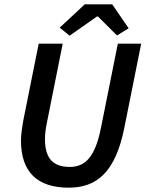

<svg xmlns="http://www.w3.org/2000/svg" viewBox="-20 -856 673 888"><path d="M298 12C428 12 514 -60 555 -265L633 -654H525L447 -265C419 -124 371 -84 302 -84C221 -84 188 -129 188 -212C188 -236 191 -260 197 -289L270 -654H159L89 -305C83 -272 77 -235 77 -206C77 -60 153 12 298 12ZM302 -691 429 -780H433L521 -692L575 -725L499 -836H372L256 -728Z"/></svg>

Font: Source Sans Pro Semibold
Style: Italic
Weight: 600
Italic angle: -11°
Designer: Paul D. Hunt
Foundry: Adobe Systems Incorporated
Version: Version 3.006;hotconv 1.0.111;makeotfexe 2.5.65597